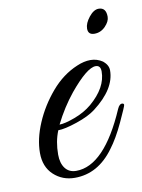

<svg xmlns="http://www.w3.org/2000/svg" viewBox="-66 -559 452 610"><g transform="rotate(-10 160.5 -254.0)"><path d="M101 -154Q87 -120 87 -78Q87 -50 99.5 -33.5Q112 -17 135 -17Q226 -17 300 -188Q307 -204 317 -202Q321 -201 321 -197Q321 -193 298.5 -144.5Q276 -96 253 -66Q202 4 127 4Q87 4 59 -22Q31 -48 31 -93Q31 -138 52.5 -188.5Q74 -239 111 -282.5Q148 -326 196 -346Q219 -356 240 -356Q261 -356 279 -344Q296 -330 296 -313Q296 -253 224 -198Q202 -181 162 -167.5Q122 -154 101 -154ZM269 -314Q269 -334 253 -334Q225 -334 168 -265Q134 -223 108 -171Q125 -171 157.5 -183Q190 -195 214 -215Q269 -262 269 -314ZM294 -512Q318 -512 318 -482Q318 -467 303 -451.5Q288 -436 267.5 -436Q247 -436 247 -456Q247 -473 262.5 -492.5Q278 -512 294 -512Z"/></g></svg>

Font: Great Vibes
Style: Regular
Weight: 400
Designer: Robert E. Leuschke
Foundry: Robert E. Leuschke
Version: Version 1.001